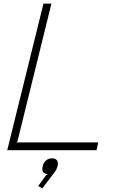

<svg xmlns="http://www.w3.org/2000/svg" viewBox="-20 -830 637 1061"><path d="M297.9 88.9Q292 107.9 285.2 117.2L213.9 210.9L190.9 198.2L233.9 139.2L244.1 131.8Q205.6 130.4 215.8 88.9Q220.2 68.8 234.1 56.9Q248 44.9 268.1 44.9Q287.1 44.9 295.2 56.6Q303.2 68.4 297.9 88.9ZM522.9 -43 513.2 0H20L220.2 -810.1H264.2L76.2 -47.9L69.8 -43Z"/></svg>

Font: Sinkin Sans 200 X Light Italic
Style: Regular
Weight: 200
Italic angle: -112°
Designer: Keith Bates
Foundry: K-Type
Version: Sinkin Sans (version 1.0)  by Keith Bates   •   © 2014   www